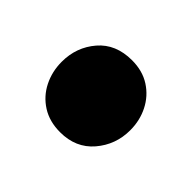

<svg xmlns="http://www.w3.org/2000/svg" viewBox="-59 -295 412 412"><g transform="rotate(-45 147.0 -89.0)"><path d="M147 15Q103 15 70.2 -13Q37.5 -41 37.5 -88.5Q37.5 -121 52.5 -144.5Q67.5 -168 92.5 -180.5Q117.5 -193 147 -193Q191.5 -193 223.8 -165.2Q256 -137.5 256 -88.5Q256 -56.5 241 -33.2Q226 -10 201.2 2.5Q176.5 15 147 15Z"/></g></svg>

Font: Geologica Thin Roman ExtraBold
Style: Regular
Weight: 800
Version: Version 1.010;gftools[0.9.28]